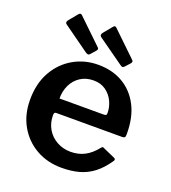

<svg xmlns="http://www.w3.org/2000/svg" viewBox="-138 -853 860 965"><g transform="rotate(20 292.0 -370.0)"><path d="M171 -224Q171 -183 190 -150.5Q209 -118 242.5 -99.5Q276 -81 316 -81Q357 -81 390.5 -98Q424 -115 454 -153Q458 -158 461 -158.5Q464 -159 471 -155L532 -128Q545 -122 535 -110Q505 -66 470.5 -39.5Q436 -13 394.5 -1.5Q353 10 301 10Q225 10 165 -24Q105 -58 70.5 -118.5Q36 -179 36 -258Q36 -345 71.5 -408Q107 -471 167 -505.5Q227 -540 299 -540Q375 -540 431.5 -507Q488 -474 520 -412.5Q552 -351 552 -263Q552 -253 550.5 -247Q549 -241 536 -240H182Q176 -240 173.5 -236Q171 -232 171 -224ZM408 -314Q418 -314 421.5 -316.5Q425 -319 425 -328Q425 -359 411 -389Q397 -419 370 -438.5Q343 -458 304 -458Q264 -458 234 -438.5Q204 -419 188.5 -386.5Q173 -354 173 -314ZM118 -745Q127 -755 136 -746L266 -621Q275 -613 264 -602L242 -577Q237 -571 232 -571Q227 -571 218 -577L84 -673Q74 -679 74 -685.5Q74 -692 80 -699ZM303 -745Q311 -755 320 -746L450 -621Q459 -613 449 -602L426 -577Q421 -571 416 -571Q411 -571 403 -577L268 -673Q259 -679 259 -685.5Q259 -692 265 -699Z"/></g></svg>

Font: Libre Franklin Thin SemiBold
Style: Regular
Weight: 600
Version: Version 3.000